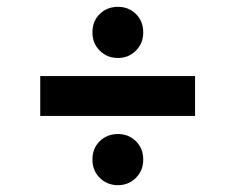

<svg xmlns="http://www.w3.org/2000/svg" viewBox="-20 -553 691 563"><path d="M326 -383Q294 -383 272.5 -404.5Q251 -426 251 -458Q251 -491 272.5 -512Q294 -533 326 -533Q357 -533 378.5 -512Q400 -491 400 -458Q400 -426 378.5 -404.5Q357 -383 326 -383ZM326 -10Q294 -10 272.5 -31.5Q251 -53 251 -85Q251 -118 272.5 -139Q294 -160 326 -160Q357 -160 378.5 -139Q400 -118 400 -85Q400 -53 378.5 -31.5Q357 -10 326 -10ZM552 -330V-213H98V-330Z"/></svg>

Font: TikTok Sans 24pt
Style: Bold
Weight: 700
Version: Version 4.000